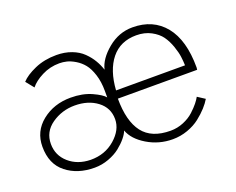

<svg xmlns="http://www.w3.org/2000/svg" viewBox="-79 -555 863 701"><g transform="rotate(-20 353.0 -205.0)"><path d="M183 12Q117 12 73 -22.8Q29 -57.5 29 -125Q29 -184.5 75.2 -221.5Q121.5 -258.5 186.5 -258.5Q233 -258.5 267.8 -242.8Q302.5 -227 313 -213.5V-239Q313 -274.5 304 -302.5Q295 -330.5 282 -346.5Q269 -362.5 251.5 -373Q234 -383.5 219.5 -387Q205 -390.5 191 -390.5Q154.5 -390.5 123 -374.5Q91.5 -358.5 76 -338.5L51 -369.5Q69 -389.5 106.5 -406Q144 -422.5 191 -422.5Q223 -422.5 249.5 -412.5Q276 -402.5 293.2 -385.5Q310.5 -368.5 321.2 -350.2Q332 -332 338.5 -312Q347.5 -351.5 390.5 -387Q433.5 -422.5 486.5 -422.5Q566.5 -422.5 611.8 -366.8Q657 -311 657 -205Q657 -202 656.5 -200.2Q656 -198.5 656 -196H348Q348 -108.5 382 -64.2Q416 -20 489.5 -20Q516 -20 540 -30Q564 -40 580.2 -55Q596.5 -70 606.2 -82.2Q616 -94.5 621 -104L649.5 -85.5Q641 -71 627 -55.5Q613 -40 592.8 -24Q572.5 -8 544.5 2Q516.5 12 486.5 12Q433 12 388 -15Q343 -42 329.5 -79Q325.5 -67 313.2 -52Q301 -37 282.5 -22.2Q264 -7.5 237.5 2.2Q211 12 183 12ZM352 -226.5H620Q619.5 -243 617.2 -260.5Q615 -278 606.5 -302.5Q598 -327 584.8 -345.5Q571.5 -364 546.8 -377.2Q522 -390.5 489.5 -390.5Q427.5 -390.5 392.2 -346.8Q357 -303 352 -226.5ZM178.5 -20Q234.5 -19.5 273.8 -53.8Q313 -88 313 -129.5Q313 -173.5 278 -200Q243 -226.5 190.5 -226.5Q141 -226.5 101.2 -198.8Q61.5 -171 61.5 -124Q61.5 -79.5 94.8 -50.2Q128 -21 178.5 -20Z"/></g></svg>

Font: League Spartan ExtraLight
Style: Regular
Weight: 200
Foundry: The League of Moveable Type
Version: Version 2.002